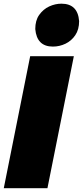

<svg xmlns="http://www.w3.org/2000/svg" viewBox="-25 -998 440 1018"><path d="M255.5 -751Q170 -751 162 -844Q162 -889.5 182.5 -918.5Q204.5 -949.5 236.2 -964Q268 -978.5 300.5 -978.5Q387.5 -978.5 394.5 -886Q394.5 -841.5 374.2 -811.5Q354 -781.5 322.2 -766.2Q290.5 -751 255.5 -751ZM226.5 0H-5L135 -700H366.5Z"/></svg>

Font: Argentum Sans Black
Style: Italic
Weight: 900
Italic angle: -11°
Designer: Julieta Ulanovsky (font), Cristiano Sobral (main changes and remaster)
Foundry: Julieta Ulanovsky (font), Cristiano Sobral (main changes and remaster)
Version: Version 2.007;June 15, 2022;FontCreator 14.0.0.2814 64-bit; 